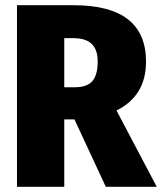

<svg xmlns="http://www.w3.org/2000/svg" viewBox="-20 -715 620 735"><path d="M265 -258H226V0H45V-695H262Q539 -695 539 -479Q539 -348 426 -292L580 0H385ZM226 -381H267Q313 -381 333.5 -404.5Q354 -428 354 -479Q354 -525 331 -547Q308 -569 260 -569H226Z"/></svg>

Font: Fira Sans Condensed ExtraBold
Style: Regular
Weight: 800
Width: 3
Designer: Carrois Corporate & Edenspiekermann AG
Foundry: Carrois Corporate GbR & Edenspiekermann AG
Version: Version 4.203